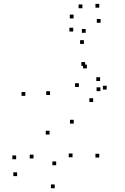

<svg xmlns="http://www.w3.org/2000/svg" viewBox="-20 -964 660 1012"><path d="M503.1 -133.5V-153.5H483.1V-133.5ZM368.8 -312.6V-332.6H348.8V-312.6ZM243.7 -463.2V-483.2H223.7V-463.2ZM428.7 -616.8V-636.8H408.7V-616.8ZM437.8 -603.5V-623.5H417.8V-603.5ZM395.7 -505.5V-525.5H375.7V-505.5ZM471 -426.3V-446.3H451V-426.3ZM542.4 -491.9V-511.9H522.4V-491.9ZM507.6 -536.9V-556.9H487.6V-536.9ZM509.1 -483.8V-503.8H489.1V-483.8ZM422.2 -732.3V-752.3H402.2V-732.3ZM113.5 -458.8V-478.8H93.5V-458.8ZM241.2 -254.8V-274.8H221.2V-254.8ZM362.3 -135.1V-155.1H342.3V-135.1ZM276.1 -93.1V-113.1H256.1V-93.1ZM156.7 -128.9V-148.9H136.7V-128.9ZM65.1 -124.6V-144.6H45.1V-124.6ZM70.2 -35.7V-55.7H50.2V-35.7ZM268.4 28.2V8.2H248.4V28.2ZM367.8 -866.9V-886.9H347.8V-866.9ZM414.2 -920.5V-940.5H394.2V-920.5ZM503.1 -923.5V-943.5H483.1V-923.5ZM510.2 -843.9V-863.9H490.2V-843.9ZM431.5 -791.1V-811.1H411.5V-791.1ZM365.8 -797.8V-817.8H345.8V-797.8Z"/></svg>

Font: Monaspace Radon Dots Var
Style: Regular
Weight: 400
Designer: Riley Cran and the Lettermatic Team
Version: Version 1.100 (Monaspace Radon Dots)